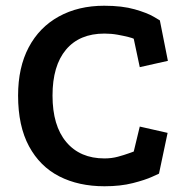

<svg xmlns="http://www.w3.org/2000/svg" viewBox="-20 -629 647 669"><path d="M446 -494Q443 -496 427.5 -500Q412 -504 390 -508Q368 -512 344 -512Q257 -512 210 -456Q163 -400 163 -296Q163 -191 211 -134Q259 -77 344 -77Q369 -77 391 -83Q413 -89 428 -94.5Q443 -100 446 -101L467 -188L564 -166L534 -24Q534 -24 510 -13Q486 -2 443 9Q400 20 344 20Q254 20 186.5 -14.5Q119 -49 81 -119.5Q43 -190 43 -296Q43 -394 80 -464Q117 -534 185 -571.5Q253 -609 343 -609Q406 -609 449.5 -596.5Q493 -584 515 -571Q537 -558 537 -558L565 -417L467 -395Z"/></svg>

Font: Podkova
Style: Bold
Weight: 700
Designer: Ilya Yudin
Foundry: Cyreal (www.cyreal.org)
Version: Version 2.102; ttfautohint (v1.8.1.43-b0c9)